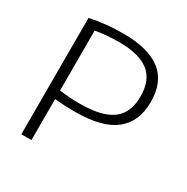

<svg xmlns="http://www.w3.org/2000/svg" viewBox="-169 -893 1011 1038"><g transform="rotate(30 336.0 -374.0)"><path d="M102 -726.5Q156.5 -737.5 205.2 -742.5Q254 -747.5 309.5 -747.5Q463.5 -747.5 542.2 -687.2Q621 -627 621 -500.5Q621 -377 540.8 -313.5Q460.5 -250 290.5 -250Q225.5 -250 165 -256V0H102ZM558 -499.5Q558 -601 497.2 -648.5Q436.5 -696 313 -696Q233 -696 165 -683.5V-309.5Q227 -301 290.5 -301Q386 -301 445 -323Q504 -345 531 -388.8Q558 -432.5 558 -499.5Z"/></g></svg>

Font: Encode Sans Expanded Light
Style: Regular
Weight: 300
Width: 7
Designer: Multiple Designers
Foundry: Impallari Type
Version: Version 2.000